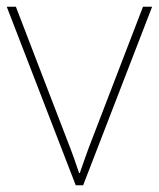

<svg xmlns="http://www.w3.org/2000/svg" viewBox="-20 -548 470 568"><path d="M204 0H226L430 -528H403L253 -138C236 -95 228 -69 216 -36H214C203 -69 194 -95 177 -138L27 -528H0Z"/></svg>

Font: Noto Sans Meetei Mayek Thin
Style: Regular
Weight: 100
Designer: Monotype Design Team and Neelakash Kshetrimayum
Foundry: Monotype Imaging Inc.
Version: Version 2.002